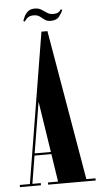

<svg xmlns="http://www.w3.org/2000/svg" viewBox="-62 -843 460 879"><g transform="rotate(-5 168.0 -404.0)"><path d="M-6.5 0V-10H40L153.5 -700.5H181L299.5 -10H341.5V0H123V-10H169.5L150 -138H72.5L51.5 -10H90V0ZM74 -148H148.5L112.5 -382ZM201.5 -746Q183.5 -746 173 -754Q162.5 -762 152 -770Q141.5 -778 123.5 -778Q104.5 -778 94 -767.8Q83.5 -757.5 82 -753L75 -756.5Q77.5 -764 83.2 -776.2Q89 -788.5 100.5 -798.5Q112 -808.5 131.5 -808.5Q150 -808.5 162.5 -800.5Q175 -792.5 186.5 -784.5Q198 -776.5 214.5 -776.5Q232 -776.5 240.5 -783.2Q249 -790 250.5 -795L257 -791.5Q254 -781.5 241.2 -763.8Q228.5 -746 201.5 -746Z"/></g></svg>

Font: Imbue 100pt
Style: Bold
Weight: 700
Designer: Tyler Finck
Foundry: Etcetera Type Company
Version: Version 1.102; ttfautohint (v1.8.3)